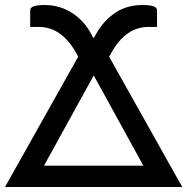

<svg xmlns="http://www.w3.org/2000/svg" viewBox="-34 -746 747 766"><path d="M693 0H-14L278 -520L267 -539.5Q210 -638.5 121 -638.5H86.5V-705.5Q86.5 -726 144.5 -726Q204 -726 252.8 -694.8Q301.5 -663.5 329.5 -611L339.5 -593L349.5 -611Q379.5 -664 425.8 -695Q472 -726 534.5 -726Q592.5 -726 592.5 -705.5V-638.5H558Q469.5 -638.5 412.5 -539.5L401.5 -519.5ZM538 -85 340 -445 141.5 -85Z"/></svg>

Font: Verano Sans Medium
Style: Regular
Weight: 500
Designer: Lukasz Dziedzic with Adam Twardoch and Botio Nikoltchev
Foundry: tyPoland Lukasz Dziedzic
Version: Version 3.001;December 28, 2019;FontCreator 12.0.0.2547 64-b